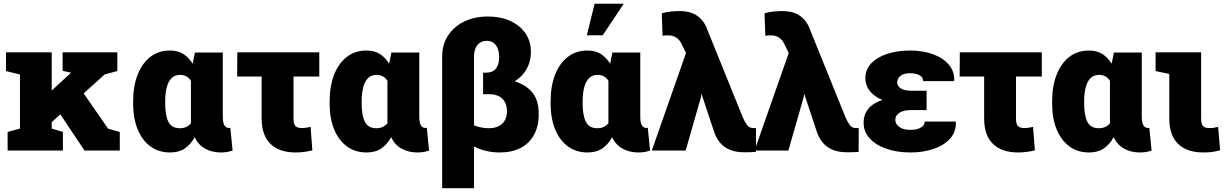

<svg xmlns="http://www.w3.org/2000/svg" viewBox="-20 -810 6585 1033"><path d="M240.2 -136.7 157.2 -229.5 361.3 -418 362.8 -418.9 316.9 -428.7V-528.3H611.3V-427.7L543.5 -409.7ZM21 0V-100.1L87.4 -118.2V-409.2L12.2 -427.7V-528.3H258.3V-118.2L318.4 -100.1V0ZM434.6 0 293.9 -210.9 414.6 -330.1 561.5 -117.7 624.5 -100.1V0Z M895 10.3Q833.5 10.3 789.1 -22.5Q744.6 -55.2 720.5 -114.5Q696.3 -173.8 696.3 -252.9V-263.2Q696.3 -345.7 720.2 -407.5Q744.1 -469.2 788.6 -503.7Q833 -538.1 894 -538.1Q937.5 -538.1 966.6 -519.5Q995.6 -501 1016.6 -467.3L1028.8 -527.3H1178.7V-183.1Q1178.7 -149.4 1187.5 -135.5Q1196.3 -121.6 1211.4 -121.6Q1213.9 -121.6 1216.1 -121.8Q1218.3 -122.1 1219.2 -122.6L1231.4 0Q1214.4 5.9 1199.2 8.1Q1184.1 10.3 1169.4 10.3Q1119.6 10.3 1083 -10.5Q1046.4 -31.2 1027.3 -71.8Q1005.4 -32.2 973.9 -11Q942.4 10.3 895 10.3ZM947.3 -120.1Q967.3 -120.1 982.2 -127Q997.1 -133.8 1007.3 -147V-375.5Q1000.5 -386.2 991.7 -393.3Q982.9 -400.4 972.2 -403.8Q961.4 -407.2 949.2 -407.2Q920.4 -407.2 902.6 -389.2Q884.8 -371.1 876.7 -338.9Q868.7 -306.6 868.7 -263.2V-252.9Q868.7 -189.5 886 -154.8Q903.3 -120.1 947.3 -120.1Z M1570.8 10.3Q1482.4 10.3 1435.1 -35.9Q1387.7 -82 1387.7 -172.9V-398.4H1255.9L1256.8 -528.3H1697.8V-398.4H1559.1V-172.9Q1559.1 -143.6 1569.1 -132.3Q1579.1 -121.1 1604.5 -121.1Q1611.3 -121.1 1618.7 -121.8Q1626 -122.6 1634 -124Q1642.1 -125.5 1650.9 -127.4L1660.6 -1Q1641.1 3.9 1617.9 7.1Q1594.7 10.3 1570.8 10.3Z M1952.1 10.3Q1890.6 10.3 1846.2 -22.5Q1801.8 -55.2 1777.6 -114.5Q1753.4 -173.8 1753.4 -252.9V-263.2Q1753.4 -345.7 1777.3 -407.5Q1801.3 -469.2 1845.7 -503.7Q1890.1 -538.1 1951.2 -538.1Q1994.6 -538.1 2023.7 -519.5Q2052.7 -501 2073.7 -467.3L2085.9 -527.3H2235.8V-183.1Q2235.8 -149.4 2244.6 -135.5Q2253.4 -121.6 2268.6 -121.6Q2271 -121.6 2273.2 -121.8Q2275.4 -122.1 2276.4 -122.6L2288.6 0Q2271.5 5.9 2256.3 8.1Q2241.2 10.3 2226.6 10.3Q2176.8 10.3 2140.1 -10.5Q2103.5 -31.2 2084.5 -71.8Q2062.5 -32.2 2031 -11Q1999.5 10.3 1952.1 10.3ZM2004.4 -120.1Q2024.4 -120.1 2039.3 -127Q2054.2 -133.8 2064.5 -147V-375.5Q2057.6 -386.2 2048.8 -393.3Q2040 -400.4 2029.3 -403.8Q2018.6 -407.2 2006.3 -407.2Q1977.5 -407.2 1959.7 -389.2Q1941.9 -371.1 1933.8 -338.9Q1925.8 -306.6 1925.8 -263.2V-252.9Q1925.8 -189.5 1943.1 -154.8Q1960.4 -120.1 2004.4 -120.1Z M2358.9 202.6V-504.9Q2358.9 -570.3 2390.6 -618.9Q2422.4 -667.5 2477.8 -694.3Q2533.2 -721.2 2605.5 -721.2Q2672.4 -721.2 2724.4 -697.8Q2776.4 -674.3 2806.4 -631.6Q2836.4 -588.9 2836.4 -529.8Q2836.4 -479.5 2813.2 -438.5Q2790 -397.5 2749.5 -372.6Q2813.5 -351.6 2845.9 -310.3Q2878.4 -269 2878.4 -195.8Q2878.4 -130.9 2853.3 -84.7Q2828.1 -38.6 2781.2 -14.2Q2734.4 10.3 2668 10.3Q2631.3 10.3 2596.2 2.2Q2561 -5.9 2530.3 -22V202.6ZM2608.9 -120.1Q2655.8 -120.1 2681.6 -144Q2707.5 -168 2707.5 -212.4Q2707.5 -240.7 2696.5 -261Q2685.5 -281.2 2664.3 -292.2Q2643.1 -303.2 2611.8 -303.2H2579.1V-418.9H2593.8Q2631.3 -418.9 2648.4 -441.2Q2665.5 -463.4 2665.5 -502.4Q2665.5 -529.8 2657.7 -549.3Q2649.9 -568.8 2635 -579.6Q2620.1 -590.3 2598.6 -590.3Q2577.1 -590.3 2561.8 -579.8Q2546.4 -569.3 2538.3 -550.3Q2530.3 -531.2 2530.3 -504.9V-135.7Q2550.8 -127.4 2571.3 -123.8Q2591.8 -120.1 2608.9 -120.1Z M3141.1 10.3Q3079.6 10.3 3035.2 -22.5Q2990.7 -55.2 2966.6 -114.5Q2942.4 -173.8 2942.4 -252.9V-263.2Q2942.4 -345.7 2966.3 -407.5Q2990.2 -469.2 3034.7 -503.7Q3079.1 -538.1 3140.1 -538.1Q3183.6 -538.1 3212.6 -519.5Q3241.7 -501 3262.7 -467.3L3274.9 -527.3H3424.8V-183.1Q3424.8 -149.4 3433.6 -135.5Q3442.4 -121.6 3457.5 -121.6Q3460 -121.6 3462.2 -121.8Q3464.4 -122.1 3465.3 -122.6L3477.5 0Q3460.4 5.9 3445.3 8.1Q3430.2 10.3 3415.5 10.3Q3365.7 10.3 3329.1 -10.5Q3292.5 -31.2 3273.4 -71.8Q3251.5 -32.2 3220 -11Q3188.5 10.3 3141.1 10.3ZM3193.4 -120.1Q3213.4 -120.1 3228.3 -127Q3243.2 -133.8 3253.4 -147V-375.5Q3246.6 -386.2 3237.8 -393.3Q3229 -400.4 3218.3 -403.8Q3207.5 -407.2 3195.3 -407.2Q3166.5 -407.2 3148.7 -389.2Q3130.9 -371.1 3122.8 -338.9Q3114.7 -306.6 3114.7 -263.2V-252.9Q3114.7 -189.5 3132.1 -154.8Q3149.4 -120.1 3193.4 -120.1ZM3137.2 -620.1 3179.2 -790H3335.9L3222.7 -620.1Z M3983.9 9.3Q3939.5 9.3 3907 -4.2Q3874.5 -17.6 3853.5 -43Q3832.5 -68.4 3821.3 -103L3755.4 -301.8L3752.4 -302.2L3752 -290L3668.9 0H3486.8L3670.9 -524.9L3645 -577.1Q3635.7 -596.7 3617.7 -608.2Q3599.6 -619.6 3577.1 -619.6Q3565.9 -619.6 3560.1 -619.6Q3554.2 -619.6 3544.9 -617.7L3540.5 -738.3Q3559.1 -744.6 3585.9 -747.6Q3612.8 -750.5 3637.2 -750.5Q3690.4 -750.5 3725.6 -728.8Q3760.7 -707 3778.8 -667L3977.1 -176.8Q3988.3 -151.4 4000.2 -136.2Q4012.2 -121.1 4031.2 -121.1Q4036.6 -121.1 4039.8 -120.8Q4043 -120.6 4047.4 -121.1L4046.9 7.3Q4034.2 8.3 4019.3 8.8Q4004.4 9.3 3983.9 9.3Z M4536.6 9.3Q4492.2 9.3 4459.7 -4.2Q4427.2 -17.6 4406.2 -43Q4385.3 -68.4 4374 -103L4308.1 -301.8L4305.2 -302.2L4304.7 -290L4221.7 0H4039.6L4223.6 -524.9L4197.8 -577.1Q4188.5 -596.7 4170.4 -608.2Q4152.3 -619.6 4129.9 -619.6Q4118.7 -619.6 4112.8 -619.6Q4106.9 -619.6 4097.7 -617.7L4093.3 -738.3Q4111.8 -744.6 4138.7 -747.6Q4165.5 -750.5 4189.9 -750.5Q4243.2 -750.5 4278.3 -728.8Q4313.5 -707 4331.5 -667L4529.8 -176.8Q4541 -151.4 4553 -136.2Q4564.9 -121.1 4584 -121.1Q4589.4 -121.1 4592.5 -120.8Q4595.7 -120.6 4600.1 -121.1L4599.6 7.3Q4586.9 8.3 4572 8.8Q4557.1 9.3 4536.6 9.3Z M4878.4 10.3Q4807.1 10.3 4750 -9.3Q4692.9 -28.8 4659.7 -64.7Q4626.5 -100.6 4626.5 -149.9Q4626.5 -238.3 4727.5 -272.5Q4684.1 -290 4659.9 -320.3Q4635.7 -350.6 4635.7 -389.6Q4635.7 -435.5 4667 -468.8Q4698.2 -502 4752.7 -520Q4807.1 -538.1 4877 -538.1Q4947.3 -538.1 5001.2 -517.8Q5055.2 -497.6 5085.4 -461.4Q5115.7 -425.3 5113.8 -376.5L5112.8 -373.5H4946.8Q4946.8 -388.2 4937.3 -397.5Q4927.7 -406.7 4911.9 -411.4Q4896 -416 4877 -416Q4841.3 -416 4824.2 -401.4Q4807.1 -386.7 4807.1 -368.2Q4807.1 -346.2 4827.1 -334Q4847.2 -321.8 4880.9 -321.8H4965.3V-217.8H4880.9Q4841.3 -217.8 4819.1 -203.1Q4796.9 -188.5 4796.9 -165.5Q4796.9 -143.6 4817.6 -127.4Q4838.4 -111.3 4878.4 -111.3Q4913.1 -111.3 4934.1 -123.5Q4955.1 -135.7 4955.1 -156.2H5121.6L5122.6 -153.3Q5124.5 -100.6 5091.8 -64.2Q5059.1 -27.8 5002.9 -8.8Q4946.8 10.3 4878.4 10.3Z M5458 10.3Q5369.6 10.3 5322.3 -35.9Q5274.9 -82 5274.9 -172.9V-398.4H5143.1L5144 -528.3H5585V-398.4H5446.3V-172.9Q5446.3 -143.6 5456.3 -132.3Q5466.3 -121.1 5491.7 -121.1Q5498.5 -121.1 5505.9 -121.8Q5513.2 -122.6 5521.2 -124Q5529.3 -125.5 5538.1 -127.4L5547.9 -1Q5528.3 3.9 5505.1 7.1Q5481.9 10.3 5458 10.3Z M5839.4 10.3Q5777.8 10.3 5733.4 -22.5Q5689 -55.2 5664.8 -114.5Q5640.6 -173.8 5640.6 -252.9V-263.2Q5640.6 -345.7 5664.6 -407.5Q5688.5 -469.2 5732.9 -503.7Q5777.3 -538.1 5838.4 -538.1Q5881.8 -538.1 5910.9 -519.5Q5939.9 -501 5960.9 -467.3L5973.1 -527.3H6123V-183.1Q6123 -149.4 6131.8 -135.5Q6140.6 -121.6 6155.8 -121.6Q6158.2 -121.6 6160.4 -121.8Q6162.6 -122.1 6163.6 -122.6L6175.8 0Q6158.7 5.9 6143.6 8.1Q6128.4 10.3 6113.8 10.3Q6064 10.3 6027.3 -10.5Q5990.7 -31.2 5971.7 -71.8Q5949.7 -32.2 5918.2 -11Q5886.7 10.3 5839.4 10.3ZM5891.6 -120.1Q5911.6 -120.1 5926.5 -127Q5941.4 -133.8 5951.7 -147V-375.5Q5944.8 -386.2 5936 -393.3Q5927.2 -400.4 5916.5 -403.8Q5905.8 -407.2 5893.6 -407.2Q5864.7 -407.2 5846.9 -389.2Q5829.1 -371.1 5821 -338.9Q5813 -306.6 5813 -263.2V-252.9Q5813 -189.5 5830.3 -154.8Q5847.7 -120.1 5891.6 -120.1Z M6454.1 10.3Q6365.7 10.3 6318.4 -35.9Q6271 -82 6271 -172.9V-412.1L6197.3 -427.7V-528.3H6442.4V-172.9Q6442.4 -144 6451.9 -132.6Q6461.4 -121.1 6484.9 -121.1Q6500.5 -121.1 6506.6 -121.8Q6512.7 -122.6 6533.7 -127.4L6544.4 -1.5Q6521 4.9 6501.2 7.6Q6481.4 10.3 6454.1 10.3Z"/></svg>

Font: Roboto Slab LO Black
Style: Regular
Weight: 900
Designer: Google
Version: Version 2.000